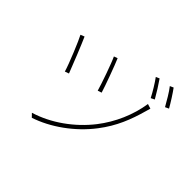

<svg xmlns="http://www.w3.org/2000/svg" viewBox="-192 -1093 1384 1384"><g transform="rotate(45 500.0 -401.5)"><path d="M418 -704 390 -694C411 -651 468 -488 482 -437L512 -447C498 -495 438 -659 418 -704ZM806 -625C786 -495 731 -369 649 -263C550 -136 408 -34 259 11L284 37C425 -9 574 -114 675 -247C758 -355 799 -461 832 -579C834 -588 839 -606 842 -614ZM139 -646 109 -634C128 -600 200 -427 217 -367L248 -378C224 -442 161 -598 139 -646ZM735 -815 708 -803C732 -771 770 -709 790 -669L818 -683C796 -722 757 -784 735 -815ZM853 -840 826 -828C852 -796 886 -737 909 -696L937 -709C914 -750 876 -809 853 -840Z"/></g></svg>

Font: Genne Gothic ExtraLight
Style: Regular
Weight: 250
Designer: Ryoko NISHIZUKA (kana & ideographs); Paul D. Hunt (Latin, Greek & Cyrillic); Wenlong ZHANG (bopomofo); Sandoll Communica
Foundry: Adobe Systems Incorporated
Version: Version 1.004;PS 1.004;hotconv 16.6.51;makeotf.lib2.5.65220